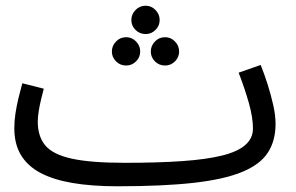

<svg xmlns="http://www.w3.org/2000/svg" viewBox="-20 -630 1033 671"><path d="M390 21 416 -61Q533 -61 617.5 -67Q702 -73 756.5 -86.5Q811 -100 837.5 -123.5Q864 -147 864 -181Q864 -219 850 -269Q836 -319 814 -376L891 -403Q904 -371 915.5 -334.5Q927 -298 935 -262.5Q943 -227 943 -197Q943 -138 916 -96.5Q889 -55 826 -29Q763 -3 656.5 9Q550 21 390 21ZM390 21Q301 21 233.5 9.5Q166 -2 121 -26Q76 -50 53 -88.5Q30 -127 30 -182Q30 -207 34 -233.5Q38 -260 44.5 -287Q51 -314 58 -339L133 -320Q129 -305 124 -284.5Q119 -264 115.5 -243Q112 -222 112 -205Q112 -153 138.5 -121.5Q165 -90 231 -75.5Q297 -61 416 -61L436 -11ZM489 -511Q468 -511 453.5 -525.5Q439 -540 439 -560Q439 -580 453.5 -595Q468 -610 489 -610Q509 -610 523.5 -595Q538 -580 538 -560Q538 -540 523.5 -525.5Q509 -511 489 -511ZM421 -401Q400 -401 385.5 -415.5Q371 -430 371 -450Q371 -470 385.5 -485Q400 -500 421 -500Q441 -500 455.5 -485Q470 -470 470 -450Q470 -430 455.5 -415.5Q441 -401 421 -401ZM557 -401Q536 -401 521.5 -415.5Q507 -430 507 -450Q507 -470 521.5 -485Q536 -500 557 -500Q577 -500 591.5 -485Q606 -470 606 -450Q606 -430 591.5 -415.5Q577 -401 557 -401Z"/></svg>

Font: Farlight84_Sys_V01
Style: Regular
Weight: 400
Designer: Ryoko NISHIZUKA  (kana, bopomofo & ideographs); Paul D. Hunt (Latin, Greek & Cyrillic); Sandoll Communications , Soo-you
Foundry: Adobe
Version: Version 2.004;October 29, 2024;FontCreator 14.0.0.2814 64-bi